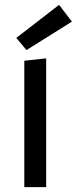

<svg xmlns="http://www.w3.org/2000/svg" viewBox="-20 -770 316 790"><path d="M223 -750 276 -681 89 -564 47 -614ZM170 0H80V-520L170 -530Z"/></svg>

Font: Magra
Style: Regular
Weight: 400
Designer: Viviana Monsalve
Foundry: Viviana Monsalve
Version: Version 1.001